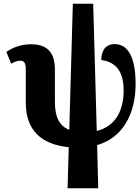

<svg xmlns="http://www.w3.org/2000/svg" viewBox="-20 -780 746 1028"><path d="M342 228H506L500 -3C642 -44 706 -176 706 -330C706 -473 666 -544 593 -544C552 -544 523 -517 522 -459C586 -450 642 -413 642 -297C642 -184 596 -103 498 -79L479 -760H370L351 -85C299 -105 274 -152 274 -233V-407C274 -513 219 -543 146 -543C93 -543 49 -526 14 -502L40 -439C60 -450 74 -455 88 -455C111 -455 118 -439 118 -412V-231C118 -87 196 -7 348 8Z"/></svg>

Font: Noto Serif Condensed ExtraBold
Style: Regular
Weight: 800
Width: 3
Designer: Monotype Design Team
Foundry: Monotype Imaging Inc.
Version: Version 2.013